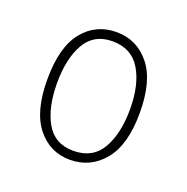

<svg xmlns="http://www.w3.org/2000/svg" viewBox="-74 -790 467 480"><g transform="rotate(20 159.5 -550.0)"><path d="M158 -380Q105 -380 71 -422.5Q37 -465 37 -550Q37 -636 71 -678Q105 -720 160 -720Q214 -720 248.5 -677.5Q283 -635 283 -550Q283 -465 248 -422.5Q213 -380 158 -380ZM159 -404Q210 -404 233.5 -444.5Q257 -485 257 -550Q257 -615 233 -655Q209 -695 158 -695Q109 -695 86 -655Q63 -615 63 -550Q63 -485 86 -444.5Q109 -404 159 -404Z"/></g></svg>

Font: Noto Serif Khmer SemiCondensed Thin
Style: Regular
Weight: 250
Width: 4
Designer: Danh Hong and the Monotype Design Team
Foundry: Monotype Imaging Inc.
Version: Version 2.004